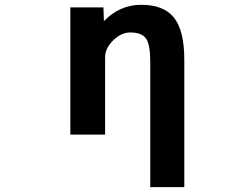

<svg xmlns="http://www.w3.org/2000/svg" viewBox="-20 -554 1040 793"><path d="M270.5 -523.4H407.2L409.2 -466.8Q474.6 -534.2 563.5 -534.2Q656.2 -534.2 698.7 -481Q741.2 -427.7 741.2 -307.6V218.8H600.6V-297.9Q600.6 -370.1 583 -395Q565.4 -419.9 518.6 -419.9Q480.5 -419.9 447.3 -387.2Q414.1 -354.5 414.1 -317.4V2H270.5Z"/></svg>

Font: GenEi Gothic M Regular
Style: Bold
Weight: 700
Designer: o_tamon (Modified); [Source Han Sans]
Ryoko NISHIZUKA  (kana & ideographs); Paul D. Hunt (Latin, Greek & Cyrillic); Wenl
Version: Version 1.1a;Original Version 1.004